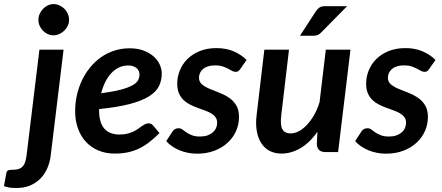

<svg xmlns="http://www.w3.org/2000/svg" viewBox="-111 -762 2214 962"><path d="M207.5 -513 143 17.5Q139 51 126.2 80.5Q113.5 110 92 132.2Q70.5 154.5 40.2 167.2Q10 180 -29 180Q-49 180 -63 177.8Q-77 175.5 -91 170.5L-79 104Q-76.5 94 -69.8 91.2Q-63 88.5 -46 88.5Q-29.5 88.5 -17.8 84.8Q-6 81 2 72.8Q10 64.5 14.8 51Q19.5 37.5 22 17.5L86.5 -513ZM235 -662.5Q235 -646.5 228.2 -632.5Q221.5 -618.5 210.5 -608Q199.5 -597.5 185.5 -591.2Q171.5 -585 156.5 -585Q142 -585 128.5 -591.2Q115 -597.5 104.5 -608Q94 -618.5 87.8 -632.5Q81.5 -646.5 81.5 -662.5Q81.5 -678.5 88 -693Q94.5 -707.5 105 -718.2Q115.5 -729 129.2 -735.2Q143 -741.5 157.5 -741.5Q172.5 -741.5 186.5 -735.2Q200.5 -729 211.2 -718.5Q222 -708 228.5 -693.5Q235 -679 235 -662.5Z M531.5 -434Q506.5 -434 485 -423.8Q463.5 -413.5 446.2 -395Q429 -376.5 416.2 -350.8Q403.5 -325 396 -294.5Q458 -303 495.8 -313.2Q533.5 -323.5 554 -335.2Q574.5 -347 581.2 -360.8Q588 -374.5 588 -389.5Q588 -397 584.8 -405Q581.5 -413 574.8 -419.2Q568 -425.5 557.2 -429.8Q546.5 -434 531.5 -434ZM385.5 -209Q385.5 -88 488 -88Q510 -88 527 -92.2Q544 -96.5 556.8 -102.5Q569.5 -108.5 579.8 -116Q590 -123.5 598.8 -129.5Q607.5 -135.5 616 -139.8Q624.5 -144 634.5 -144Q640.5 -144 646.2 -141Q652 -138 656.5 -133L688 -95Q661.5 -68.5 636 -49Q610.5 -29.5 584 -17Q557.5 -4.5 528 1.5Q498.5 7.5 464 7.5Q419 7.5 382.5 -7.8Q346 -23 320 -50.8Q294 -78.5 279.8 -117.8Q265.5 -157 265.5 -205.5Q265.5 -246 274.2 -285Q283 -324 299.5 -359Q316 -394 340 -423.5Q364 -453 394.2 -474.5Q424.5 -496 460.8 -508Q497 -520 538.5 -520Q578.5 -520 608.8 -508.5Q639 -497 659.2 -478.8Q679.5 -460.5 689.5 -438Q699.5 -415.5 699.5 -394Q699.5 -359.5 685.8 -331Q672 -302.5 636.8 -280Q601.5 -257.5 540.5 -241.2Q479.5 -225 385.5 -215.5Z M1093 -416.5Q1087.5 -408.5 1082.5 -405.2Q1077.5 -402 1069.5 -402Q1060.5 -402 1051.5 -407Q1042.5 -412 1030.8 -418.2Q1019 -424.5 1003.8 -429.5Q988.5 -434.5 967.5 -434.5Q928 -434.5 907 -416.8Q886 -399 886 -372.5Q886 -352 900.8 -339.5Q915.5 -327 938 -317.5Q960.5 -308 986.2 -298.2Q1012 -288.5 1034.5 -273.8Q1057 -259 1071.8 -235.8Q1086.5 -212.5 1086.5 -176Q1086.5 -139 1071.8 -105.5Q1057 -72 1029.5 -46.8Q1002 -21.5 963.2 -6.8Q924.5 8 876 8Q852 8 829 3.2Q806 -1.5 786.2 -10Q766.5 -18.5 750 -30Q733.5 -41.5 722 -55L752.5 -102Q758 -110.5 765.5 -115Q773 -119.5 784 -119.5Q794.5 -119.5 803 -113Q811.5 -106.5 822.8 -98.8Q834 -91 850.2 -84.5Q866.5 -78 892 -78Q912.5 -78 928.2 -83.5Q944 -89 955 -98.5Q966 -108 971.5 -120.5Q977 -133 977 -147Q977 -164 968.5 -175.2Q960 -186.5 945.8 -194.8Q931.5 -203 913.5 -209.2Q895.5 -215.5 876.8 -222.5Q858 -229.5 840.2 -238.5Q822.5 -247.5 808.2 -261.2Q794 -275 785.5 -294.8Q777 -314.5 777 -343Q777 -377 790 -409.2Q803 -441.5 828 -466.2Q853 -491 889.8 -506Q926.5 -521 974 -521Q1023 -521 1061 -504.2Q1099 -487.5 1124.5 -461.5Z M1645 -513 1583 0H1520.5Q1476.5 0 1476.5 -42.5L1479.5 -101.5Q1440.5 -46.5 1394.2 -19.5Q1348 7.5 1298.5 7.5Q1266.5 7.5 1241 -5.5Q1215.5 -18.5 1199 -43.2Q1182.5 -68 1175.8 -104.5Q1169 -141 1175 -187.5L1213.5 -513H1337L1298.5 -187.5Q1292 -137 1303.5 -115.2Q1315 -93.5 1345.5 -93.5Q1365.5 -93.5 1386.2 -104.5Q1407 -115.5 1426.5 -136Q1446 -156.5 1462.5 -185.2Q1479 -214 1490 -249.5L1521.5 -513ZM1628 -731 1499.5 -600.5Q1490 -590.5 1481.5 -586.8Q1473 -583 1460 -583H1392L1471 -704.5Q1479.5 -717.5 1489.5 -724.2Q1499.5 -731 1518 -731Z M2039.5 -416.5Q2034 -408.5 2029 -405.2Q2024 -402 2016 -402Q2007 -402 1998 -407Q1989 -412 1977.2 -418.2Q1965.5 -424.5 1950.2 -429.5Q1935 -434.5 1914 -434.5Q1874.5 -434.5 1853.5 -416.8Q1832.5 -399 1832.5 -372.5Q1832.5 -352 1847.2 -339.5Q1862 -327 1884.5 -317.5Q1907 -308 1932.8 -298.2Q1958.5 -288.5 1981 -273.8Q2003.5 -259 2018.2 -235.8Q2033 -212.5 2033 -176Q2033 -139 2018.2 -105.5Q2003.5 -72 1976 -46.8Q1948.5 -21.5 1909.8 -6.8Q1871 8 1822.5 8Q1798.5 8 1775.5 3.2Q1752.5 -1.5 1732.8 -10Q1713 -18.5 1696.5 -30Q1680 -41.5 1668.5 -55L1699 -102Q1704.5 -110.5 1712 -115Q1719.5 -119.5 1730.5 -119.5Q1741 -119.5 1749.5 -113Q1758 -106.5 1769.2 -98.8Q1780.5 -91 1796.8 -84.5Q1813 -78 1838.5 -78Q1859 -78 1874.8 -83.5Q1890.5 -89 1901.5 -98.5Q1912.5 -108 1918 -120.5Q1923.5 -133 1923.5 -147Q1923.5 -164 1915 -175.2Q1906.5 -186.5 1892.2 -194.8Q1878 -203 1860 -209.2Q1842 -215.5 1823.2 -222.5Q1804.5 -229.5 1786.8 -238.5Q1769 -247.5 1754.8 -261.2Q1740.5 -275 1732 -294.8Q1723.5 -314.5 1723.5 -343Q1723.5 -377 1736.5 -409.2Q1749.5 -441.5 1774.5 -466.2Q1799.5 -491 1836.2 -506Q1873 -521 1920.5 -521Q1969.5 -521 2007.5 -504.2Q2045.5 -487.5 2071 -461.5Z"/></svg>

Font: Lato 2
Style: Bold Italic
Weight: 700
Italic angle: -7°
Designer: Lukasz Dziedzic with Adam Twardoch and Botio Nikoltchev
Foundry: tyPoland Lukasz Dziedzic
Version: Version 2.015; 2015-08-06; http://www.latofonts.com/